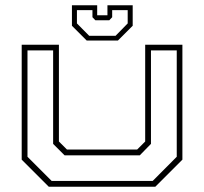

<svg xmlns="http://www.w3.org/2000/svg" viewBox="-20 -710 776 730"><path d="M165.5 0 62.5 -103V-540H204V-172L234.5 -141.5H501.5L532 -172V-540H673.5V-103L570.5 0ZM176.5 -22H560.5L652 -114V-518.5H554V-163L511.5 -119.5H225.5L182 -163V-518.5H84.5V-114ZM309.5 -556 253.5 -612V-690H349.5V-652H388.5V-690H484.5V-612L428.5 -556ZM319 -574H419.5L465.5 -621V-671.5H406.5V-644.5L395.5 -633H342.5L331.5 -644.5V-671.5H272.5V-621Z"/></svg>

Font: Tourney Expanded ExtraLight
Style: Regular
Weight: 200
Width: 7
Designer: Tyler Finck
Foundry: Etcetera Type Co
Version: Version 1.010; ttfautohint (v1.8.3)